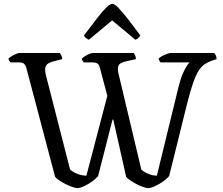

<svg xmlns="http://www.w3.org/2000/svg" viewBox="-20 -980 1160 1000"><path d="M385 0Q376 0 359 -5.5Q342 -11 324 -20Q306 -29 290.5 -39Q275 -49 267 -59L117 -627Q114 -639 106 -647Q98 -655 80 -655H35Q32 -658 28.5 -663Q25 -668 24 -675Q29 -680 40 -687Q51 -694 63 -699Q75 -704 81 -704H291Q295 -700 299.5 -691.5Q304 -683 304 -672L261 -661Q244 -657 232 -650Q220 -643 216.5 -629Q213 -615 219 -589L345 -97Q355 -88 369.5 -80.5Q384 -73 400 -69Q416 -65 430 -65L539 -481L501 -624Q498 -640 489.5 -647.5Q481 -655 461 -655H416Q413 -659 410 -664Q407 -669 406 -675Q412 -681 423.5 -688Q435 -695 446.5 -699.5Q458 -704 464 -704H676Q679 -701 683.5 -692Q688 -683 688 -672L638 -661Q621 -657 609.5 -651Q598 -645 595 -631.5Q592 -618 599 -589L716 -97Q724 -89 737.5 -81.5Q751 -74 766.5 -69.5Q782 -65 797 -65L910 -528Q921 -572 933 -598.5Q945 -625 954 -638.5Q963 -652 968 -655H816Q815 -657 811.5 -661.5Q808 -666 806 -675Q813 -682 825.5 -688.5Q838 -695 850.5 -699.5Q863 -704 867 -704H1095Q1100 -700 1104 -691.5Q1108 -683 1108 -672L1081 -663Q1061 -656 1045 -645Q1029 -634 1014.5 -611.5Q1000 -589 985.5 -547.5Q971 -506 954 -438L861 -63Q852 -53 838.5 -42Q825 -31 809.5 -22Q794 -13 779.5 -7Q765 -1 754 0Q744 0 727.5 -5.5Q711 -11 693.5 -20Q676 -29 660.5 -39Q645 -49 637 -59L570 -357H566L491 -63Q483 -53 469 -42Q455 -31 440 -22Q425 -13 410.5 -7Q396 -1 385 0ZM443 -773Q434 -777 427 -782.5Q420 -788 417 -795Q458 -849 486.5 -886Q515 -923 534.5 -941.5Q554 -960 565 -960Q576 -960 595 -941Q614 -922 643 -885Q672 -848 711 -795Q708 -790 702 -783.5Q696 -777 685 -773L564 -874Z"/></svg>

Font: Texturina Medium 12pt Light
Style: Regular
Weight: 300
Version: Version 1.002